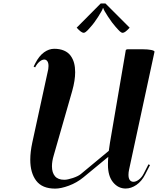

<svg xmlns="http://www.w3.org/2000/svg" viewBox="-20 -1086 917 1115"><path d="M592.3 -1065.9 732.9 -925.3Q706.1 -895.5 692.9 -895.5Q685.1 -895.5 676.8 -903.1Q668.5 -910.6 651.4 -930.2Q631.3 -952.6 606.7 -990.2Q582 -1027.8 579.6 -1039.1H577.6Q575.2 -1027.8 551 -990Q526.9 -952.1 506.8 -930.2Q494.1 -916 489.3 -910.6Q484.4 -905.3 477.8 -900.4Q471.2 -895.5 465.8 -895.5Q452.1 -895.5 425.3 -925.3L564.9 -1065.9ZM175.3 -699.2 185.1 -718.8Q207 -761.2 235.6 -782Q264.2 -802.7 294.9 -802.7Q327.6 -802.7 351.8 -792.2Q376 -781.7 389.9 -762.7Q403.8 -743.7 410.2 -720Q416.5 -696.3 416.5 -667Q416.5 -619.1 399.4 -558.1L292 -183.6Q281.7 -149.4 281.7 -120.1Q281.7 -83.5 299.3 -62.7Q316.9 -42 353.5 -42Q372.1 -42 402.8 -52.2Q433.6 -62.5 448.7 -74.7L611.8 -210Q614.3 -232.9 618.7 -257.8L710.4 -794.4Q710.4 -796.4 712.9 -797.6Q715.3 -798.8 717.8 -799.3L720.2 -799.8H811Q837.9 -799.8 857.7 -795.9Q877.4 -792 877.4 -785.2Q877.4 -784.7 877 -784.2L729.5 -100.6Q726.1 -85 726.1 -70.8Q726.1 -50.3 733.9 -40.3Q741.7 -30.3 754.9 -30.3Q770 -30.3 786.6 -43Q803.2 -55.7 814 -76.7L842.3 -131.8L851.1 -127.4L822.8 -72.3Q802.7 -33.2 772.2 -12.2Q741.7 8.8 709.5 8.8Q666.5 8.8 636.7 -27.3Q606.9 -63.5 606.9 -129.4Q606.9 -155.3 608.9 -175.3L464.4 -56.2Q426.3 -24.9 380.1 -7.8Q334 9.3 300.3 9.3Q225.1 9.3 190.4 -36.4Q155.8 -82 155.8 -158.7Q155.8 -203.1 167.5 -257.8L256.3 -666Q261.7 -685.5 261.7 -702.6Q261.7 -721.2 254.9 -730.7Q248 -740.2 236.8 -740.2Q224.1 -740.2 209.5 -728Q194.8 -715.8 184.1 -694.8Z"/></svg>

Font: QumpellkaNo12
Style: Regular
Weight: 500
Designer: gluk (gluksza@wp.pl)
Foundry: gluk (gluksza@wp.pl)
Version: Version 00.480